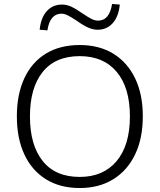

<svg xmlns="http://www.w3.org/2000/svg" viewBox="-20 -940 805 968"><path d="M65 -353Q65 -464 102.5 -545Q140 -626 211 -669.5Q282 -713 382 -713Q480 -713 551 -669.5Q622 -626 661 -545.5Q700 -465 700 -354Q700 -242 661 -161Q622 -80 550.5 -36Q479 8 382 8Q283 8 212 -36Q141 -80 103 -161Q65 -242 65 -353ZM131 -353Q131 -209 195 -128.5Q259 -48 382 -48Q501 -48 568 -128Q635 -208 635 -353Q635 -498 568.5 -577.5Q502 -657 382 -657Q259 -657 195 -577Q131 -497 131 -353ZM219 -787 180 -790Q186 -851 216 -884Q246 -917 293 -917Q316 -917 339 -906.5Q362 -896 395 -873Q426 -852 442.5 -844Q459 -836 474 -836Q532 -836 545 -920L584 -917Q578 -856 548 -823Q518 -790 472 -790Q450 -790 425.5 -800.5Q401 -811 366 -836Q337 -855 320.5 -863Q304 -871 290 -871Q232 -871 219 -787Z"/></svg>

Font: Mulish Light
Style: Regular
Weight: 300
Designer: Vernon Adams
Foundry: Vernon Adams
Version: Version 3.603; ttfautohint (v1.8.3)